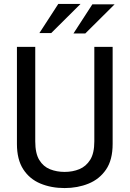

<svg xmlns="http://www.w3.org/2000/svg" viewBox="-20 -937 658 975"><path d="M459 -219V-699H552V-206Q552 -125 518.5 -76Q485 -27 429.5 -4.5Q374 18 308 18Q240 18 185 -5Q130 -28 98 -77.5Q66 -127 66 -206V-699H159V-219Q159 -158 179.5 -124.5Q200 -91 234 -77.5Q268 -64 308 -64Q349 -64 383 -78Q417 -92 438 -125.5Q459 -159 459 -219ZM180 -769 276 -917H389L240 -769ZM353 -767 449 -915H562L413 -767Z"/></svg>

Font: Fragment Mono SC
Style: Regular
Weight: 400
Monospace: yes
Designer: Wei Huang based on Nimbus Sans by URW Studio, based on Helvetica by Max Miedinger.
Foundry: Wei Huang
Version: Version 1.012; ttfautohint (v1.8.4.7-5d5b)